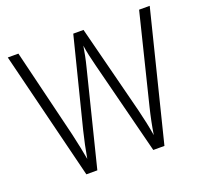

<svg xmlns="http://www.w3.org/2000/svg" viewBox="-123 -858 1066 1003"><g transform="rotate(-20 410.0 -357.0)"><path d="M805 -714 627 0H565L433 -519Q425 -550 418.5 -579.5Q412 -609 408 -637Q404 -612 398.5 -584Q393 -556 385 -525L254 0H193L16 -714H75L195 -220Q205 -176 212.5 -139.5Q220 -103 225 -74Q231 -109 239 -147.5Q247 -186 256 -222L380 -714H437L563 -220Q573 -179 580.5 -144Q588 -109 594 -72Q605 -143 624 -220L746 -714Z"/></g></svg>

Font: Noto Sans Kannada SemiCondensed Light
Style: Regular
Weight: 300
Width: 4
Designer: Jelle Bosma - Monotype Design Team
Foundry: Monotype Imaging Inc.
Version: Version 2.005; ttfautohint (v1.8.4.7-5d5b)